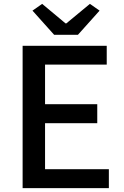

<svg xmlns="http://www.w3.org/2000/svg" viewBox="-20 -973 640 993"><path d="M97 0H543V-98H213V-336H483V-434H213V-639H532V-736H97ZM260 -793H383L495 -918L445 -953L323 -852H319L198 -953L148 -918Z"/></svg>

Font: Genne Gothic Medium
Style: Regular
Weight: 500
Designer: Ryoko NISHIZUKA (kana & ideographs); Paul D. Hunt (Latin, Greek & Cyrillic); Wenlong ZHANG (bopomofo); Sandoll Communica
Foundry: Adobe Systems Incorporated
Version: Version 1.004;PS 1.004;hotconv 16.6.51;makeotf.lib2.5.65220